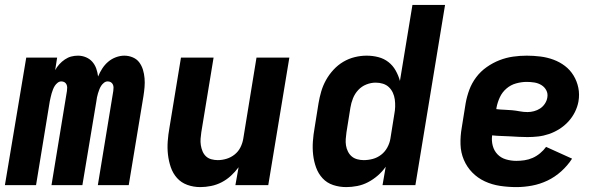

<svg xmlns="http://www.w3.org/2000/svg" viewBox="-29 -755 2449 783"><path d="M-9 0 78 -520H204L196 -469Q203 -482 213 -493Q223 -504 235.5 -512.5Q248 -521 261.5 -524.5Q275 -528 289 -528Q306 -528 321.5 -521.5Q337 -515 347.5 -503Q358 -491 363.5 -475.5Q369 -460 371 -443Q378 -460 388 -475.5Q398 -491 412 -503Q426 -515 443.5 -521.5Q461 -528 478 -528Q496 -528 512.5 -521Q529 -514 539 -500.5Q549 -487 554 -470.5Q559 -454 560.5 -436Q562 -418 560.5 -400Q559 -382 556 -363L496 0H370L433 -384Q434 -391 434 -398Q434 -405 431 -411Q428 -417 422.5 -420Q417 -423 410 -423Q402 -423 395 -417.5Q388 -412 383.5 -405Q379 -398 376 -390Q373 -382 370.5 -374Q368 -366 366.5 -358Q365 -350 364 -342L307 0H181L244 -384Q245 -391 245 -398Q245 -405 242 -411Q239 -417 233.5 -420Q228 -423 221 -423Q213 -423 206 -417.5Q199 -412 194.5 -405Q190 -398 187 -390Q184 -382 181.5 -374Q179 -366 177.5 -358Q176 -350 174 -342L118 0Z M788 8Q760 8 735 -1Q710 -10 693 -29Q676 -48 667.5 -73Q659 -98 656 -124.5Q653 -151 655 -178.5Q657 -206 662 -234L709 -520H842L792 -216Q790 -203 789 -189.5Q788 -176 790 -163Q792 -150 797 -138Q802 -126 811 -117.5Q820 -109 833 -105.5Q846 -102 859 -102Q877 -102 895 -107.5Q913 -113 928 -125Q943 -137 951.5 -154Q960 -171 963 -189L1017 -520H1151L1065 0H931L944 -73Q930 -54 912.5 -38Q895 -22 874.5 -11.5Q854 -1 831.5 3.5Q809 8 788 8Z M1383 8Q1355 8 1329.5 -0.5Q1304 -9 1286.5 -28Q1269 -47 1260 -72Q1251 -97 1248 -124Q1245 -151 1247 -178.5Q1249 -206 1254 -234L1270 -334Q1274 -358 1281 -382Q1288 -406 1300.5 -428.5Q1313 -451 1331 -470.5Q1349 -490 1371 -503Q1393 -516 1417.5 -522Q1442 -528 1466 -528Q1491 -528 1514 -522Q1537 -516 1555 -502Q1573 -488 1584.5 -467.5Q1596 -447 1602 -425L1653 -735H1786L1665 0H1531L1544 -75Q1530 -55 1511.5 -39Q1493 -23 1472 -12Q1451 -1 1428 3.5Q1405 8 1383 8ZM1454 -102Q1473 -102 1491.5 -107Q1510 -112 1525.5 -124Q1541 -136 1550.5 -153.5Q1560 -171 1563 -189L1579 -289Q1582 -304 1582.5 -319.5Q1583 -335 1581 -349.5Q1579 -364 1573 -377Q1567 -390 1557 -399.5Q1547 -409 1533 -413.5Q1519 -418 1503 -418Q1484 -418 1465 -410.5Q1446 -403 1432 -388Q1418 -373 1410.5 -354Q1403 -335 1400 -316L1384 -216Q1382 -202 1381 -188.5Q1380 -175 1382 -162Q1384 -149 1390 -137Q1396 -125 1405.5 -117Q1415 -109 1428 -105.5Q1441 -102 1454 -102Z M2077 8Q2043 8 2010 3Q1977 -2 1948 -15.5Q1919 -29 1897 -51.5Q1875 -74 1862.5 -103.5Q1850 -133 1849 -166.5Q1848 -200 1854 -234L1870 -334Q1875 -362 1885 -389Q1895 -416 1913 -440Q1931 -464 1956 -481.5Q1981 -499 2008 -509.5Q2035 -520 2063 -524Q2091 -528 2119 -528Q2147 -528 2175 -524.5Q2203 -521 2228.5 -511.5Q2254 -502 2275 -486Q2296 -470 2310 -447Q2324 -424 2329.5 -397Q2335 -370 2330 -341Q2326 -319 2315.5 -298Q2305 -277 2289 -259.5Q2273 -242 2252.5 -229Q2232 -216 2210 -208.5Q2188 -201 2166 -198.5Q2144 -196 2122 -196Q2104 -196 2086 -197Q2068 -198 2050 -199Q2032 -200 2014 -200.5Q1996 -201 1978 -203Q1975 -181 1980.5 -160.5Q1986 -140 2000 -125.5Q2014 -111 2034.5 -105Q2055 -99 2077 -99Q2093 -99 2110 -101.5Q2127 -104 2143 -111Q2159 -118 2173.5 -130Q2188 -142 2198 -156L2304 -108Q2286 -80 2260 -56.5Q2234 -33 2203.5 -18.5Q2173 -4 2140.5 2Q2108 8 2077 8ZM2123 -298Q2135 -298 2148.5 -301.5Q2162 -305 2173.5 -312.5Q2185 -320 2193 -332Q2201 -344 2203 -357Q2206 -373 2199 -386.5Q2192 -400 2179 -408Q2166 -416 2150.5 -418.5Q2135 -421 2119 -421Q2098 -421 2076 -415Q2054 -409 2036.5 -394Q2019 -379 2009.5 -358.5Q2000 -338 1996 -317L1995 -310Q2011 -308 2027 -307.5Q2043 -307 2059 -305.5Q2075 -304 2090.5 -301Q2106 -298 2123 -298Z"/></svg>

Font: Iosevka SS04 XBd Ex
Style: Italic
Weight: 800
Width: 7
Italic angle: -9°
Monospace: yes
Designer: Belleve Invis
Foundry: Belleve Invis
Version: Version 19.0.0; ttfautohint (v1.8.4)